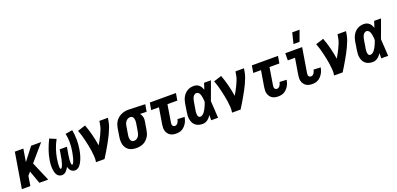

<svg xmlns="http://www.w3.org/2000/svg" viewBox="9 -1701 5482 2652"><g transform="rotate(-20 2750.0 -375.0)"><path d="M275 0 207 -190 166 -143 143 0H18L104 -520H229L198 -332L343 -520H491L285 -281L405 0Z M608 8Q588 8 570.5 0Q553 -8 541.5 -22Q530 -36 523.5 -54Q517 -72 513.5 -91Q510 -110 508.5 -129.5Q507 -149 508 -168.5Q509 -188 510.5 -208Q512 -228 516 -248Q528 -320 553 -390.5Q578 -461 612 -528L706 -488Q672 -426 650.5 -361.5Q629 -297 618 -232Q617 -226 616.5 -219Q616 -212 615 -205.5Q614 -199 613.5 -192.5Q613 -186 611.5 -179Q610 -172 609.5 -165.5Q609 -159 609 -152.5Q609 -146 608.5 -139.5Q608 -133 608 -126.5Q608 -120 608 -113.5Q608 -107 609 -100.5Q610 -94 612.5 -87Q615 -80 621 -80Q628 -80 633 -86.5Q638 -93 641.5 -99.5Q645 -106 647.5 -112.5Q650 -119 652.5 -125.5Q655 -132 657 -138.5Q659 -145 661 -152Q663 -159 664.5 -165.5Q666 -172 668 -179Q670 -186 671.5 -192.5Q673 -199 674.5 -206Q676 -213 677 -219.5Q678 -226 679 -233Q680 -240 681.5 -246.5Q683 -253 684 -260L697 -338H803L790 -260Q789 -253 787.5 -246.5Q786 -240 785 -233.5Q784 -227 783 -220Q782 -213 781.5 -206.5Q781 -200 780 -193.5Q779 -187 778 -180Q777 -173 776.5 -166.5Q776 -160 775.5 -153.5Q775 -147 775 -140Q775 -133 775 -126.5Q775 -120 775 -113.5Q775 -107 776 -100.5Q777 -94 779 -87Q781 -80 787 -80Q794 -80 799 -86.5Q804 -93 807 -99Q810 -105 812.5 -111.5Q815 -118 817.5 -124.5Q820 -131 822.5 -138Q825 -145 827 -151.5Q829 -158 830.5 -164.5Q832 -171 833.5 -177.5Q835 -184 836.5 -191Q838 -198 839.5 -204.5Q841 -211 842.5 -217.5Q844 -224 845 -231Q846 -238 847.5 -244.5Q849 -251 850 -258Q861 -322 860.5 -386.5Q860 -451 847 -511L950 -528Q963 -460 964 -389Q965 -318 953 -246Q950 -227 946 -208Q942 -189 937 -170.5Q932 -152 925.5 -133.5Q919 -115 911 -96.5Q903 -78 893 -60.5Q883 -43 869.5 -27.5Q856 -12 837.5 -2Q819 8 800 8Q782 8 766.5 1.5Q751 -5 739.5 -17Q728 -29 721 -44.5Q714 -60 709 -76Q701 -61 691.5 -46.5Q682 -32 669.5 -19.5Q657 -7 640.5 0.5Q624 8 608 8Z M1108 0Q1115 -43 1112 -86Q1109 -129 1103 -170Q1097 -211 1088.5 -252Q1080 -293 1070.5 -333.5Q1061 -374 1049.5 -413.5Q1038 -453 1023 -491L1139 -528Q1168 -451 1188.5 -370Q1209 -289 1222 -206Q1240 -238 1258 -270Q1276 -302 1291 -334.5Q1306 -367 1319.5 -400.5Q1333 -434 1338 -468L1347 -520H1472L1463 -468Q1456 -427 1440.5 -386.5Q1425 -346 1406.5 -306.5Q1388 -267 1367 -228Q1346 -189 1324 -151Q1302 -113 1279.5 -75Q1257 -37 1233 0Z M1703 8Q1673 8 1644.5 2Q1616 -4 1593 -19Q1570 -34 1554.5 -57Q1539 -80 1532 -107.5Q1525 -135 1525.5 -164.5Q1526 -194 1531 -223L1550 -343Q1555 -368 1563.5 -392Q1572 -416 1587 -438Q1602 -460 1622.5 -477Q1643 -494 1666.5 -505Q1690 -516 1715 -522Q1740 -528 1764 -528H1781L2021 -520L2003 -415L1906 -418Q1917 -407 1924 -393Q1931 -379 1935 -363Q1939 -347 1938.5 -330Q1938 -313 1935 -297L1915 -177Q1911 -152 1903 -127.5Q1895 -103 1880 -81Q1865 -59 1845.5 -41Q1826 -23 1802 -12Q1778 -1 1752.5 3.5Q1727 8 1703 8ZM1704 -97Q1721 -97 1737.5 -105Q1754 -113 1765.5 -127.5Q1777 -142 1783.5 -159Q1790 -176 1793 -194L1813 -314Q1816 -331 1816 -348.5Q1816 -366 1812.5 -382Q1809 -398 1797.5 -410Q1786 -422 1768 -423H1759Q1742 -423 1726 -414Q1710 -405 1698.5 -390.5Q1687 -376 1681 -359.5Q1675 -343 1673 -326L1653 -206Q1651 -194 1650 -182Q1649 -170 1650 -158.5Q1651 -147 1654 -135.5Q1657 -124 1663.5 -115.5Q1670 -107 1680.5 -102Q1691 -97 1704 -97Z M2288 8Q2264 8 2241 3.5Q2218 -1 2199 -13Q2180 -25 2166.5 -43.5Q2153 -62 2146.5 -84Q2140 -106 2140.5 -130.5Q2141 -155 2145 -179L2184 -415H2070L2088 -520H2472L2454 -415H2309L2268 -162Q2266 -150 2266 -138.5Q2266 -127 2270.5 -117.5Q2275 -108 2284.5 -102.5Q2294 -97 2306 -97Q2319 -97 2330.5 -105Q2342 -113 2349.5 -124.5Q2357 -136 2361.5 -148.5Q2366 -161 2369 -174L2472 -169V-168Q2468 -146 2460.5 -124Q2453 -102 2441 -82Q2429 -62 2412.5 -44Q2396 -26 2376 -14Q2356 -2 2333 3Q2310 8 2288 8Z M2676 8Q2647 8 2620.5 1Q2594 -6 2573 -22Q2552 -38 2539.5 -61.5Q2527 -85 2521.5 -111.5Q2516 -138 2517 -166.5Q2518 -195 2523 -223L2542 -343Q2546 -367 2553.5 -390Q2561 -413 2573 -434.5Q2585 -456 2603 -474.5Q2621 -493 2642.5 -505.5Q2664 -518 2688.5 -523Q2713 -528 2736 -528Q2758 -528 2778.5 -520.5Q2799 -513 2814 -499Q2829 -485 2839 -467Q2849 -449 2856 -429Q2864 -452 2871 -474.5Q2878 -497 2885 -520H2986Q2961 -452 2937 -384Q2913 -316 2887 -249Q2892 -187 2895 -124.5Q2898 -62 2902 0H2801Q2801 -19 2801.5 -38Q2802 -57 2802 -76Q2790 -59 2777.5 -44Q2765 -29 2748.5 -17Q2732 -5 2713 1.5Q2694 8 2676 8ZM2676 -97Q2694 -97 2710 -108Q2726 -119 2737.5 -134Q2749 -149 2758.5 -166Q2768 -183 2775.5 -199.5Q2783 -216 2790 -233.5Q2797 -251 2803 -268Q2803 -284 2801.5 -299.5Q2800 -315 2798 -330.5Q2796 -346 2792.5 -361Q2789 -376 2782.5 -389.5Q2776 -403 2764 -413Q2752 -423 2736 -423Q2726 -423 2715.5 -418Q2705 -413 2697 -405Q2689 -397 2684 -387.5Q2679 -378 2675.5 -367.5Q2672 -357 2669.5 -347Q2667 -337 2665 -326L2645 -206Q2643 -195 2641.5 -184Q2640 -173 2640.5 -162.5Q2641 -152 2641.5 -141.5Q2642 -131 2645.5 -121Q2649 -111 2657 -104Q2665 -97 2676 -97Z M3108 0Q3115 -43 3112 -86Q3109 -129 3103 -170Q3097 -211 3088.5 -252Q3080 -293 3070.5 -333.5Q3061 -374 3049.5 -413.5Q3038 -453 3023 -491L3139 -528Q3168 -451 3188.5 -370Q3209 -289 3222 -206Q3240 -238 3258 -270Q3276 -302 3291 -334.5Q3306 -367 3319.5 -400.5Q3333 -434 3338 -468L3347 -520H3472L3463 -468Q3456 -427 3440.5 -386.5Q3425 -346 3406.5 -306.5Q3388 -267 3367 -228Q3346 -189 3324 -151Q3302 -113 3279.5 -75Q3257 -37 3233 0Z M3788 8Q3764 8 3741 3.5Q3718 -1 3699 -13Q3680 -25 3666.5 -43.5Q3653 -62 3646.5 -84Q3640 -106 3640.5 -130.5Q3641 -155 3645 -179L3684 -415H3570L3588 -520H3972L3954 -415H3809L3768 -162Q3766 -150 3766 -138.5Q3766 -127 3770.5 -117.5Q3775 -108 3784.5 -102.5Q3794 -97 3806 -97Q3819 -97 3830.5 -105Q3842 -113 3849.5 -124.5Q3857 -136 3861.5 -148.5Q3866 -161 3869 -174L3972 -169V-168Q3968 -146 3960.5 -124Q3953 -102 3941 -82Q3929 -62 3912.5 -44Q3896 -26 3876 -14Q3856 -2 3833 3Q3810 8 3788 8Z M4288 8Q4264 8 4241 3.5Q4218 -1 4199 -13Q4180 -25 4166.5 -43.5Q4153 -62 4146.5 -84Q4140 -106 4140.5 -130.5Q4141 -155 4145 -179L4184 -415H4078L4079 -520H4327L4268 -162Q4266 -150 4266 -138.5Q4266 -127 4270.5 -117.5Q4275 -108 4284.5 -102.5Q4294 -97 4306 -97Q4319 -97 4330.5 -105Q4342 -113 4349.5 -124.5Q4357 -136 4361.5 -148.5Q4366 -161 4369 -174L4472 -169V-168Q4468 -146 4460.5 -124Q4453 -102 4441 -82Q4429 -62 4412.5 -44Q4396 -26 4376 -14Q4356 -2 4333 3Q4310 8 4288 8ZM4229 -600 4268 -758H4376L4318 -600Z M4608 0Q4615 -43 4612 -86Q4609 -129 4603 -170Q4597 -211 4588.5 -252Q4580 -293 4570.5 -333.5Q4561 -374 4549.5 -413.5Q4538 -453 4523 -491L4639 -528Q4668 -451 4688.5 -370Q4709 -289 4722 -206Q4740 -238 4758 -270Q4776 -302 4791 -334.5Q4806 -367 4819.5 -400.5Q4833 -434 4838 -468L4847 -520H4972L4963 -468Q4956 -427 4940.5 -386.5Q4925 -346 4906.5 -306.5Q4888 -267 4867 -228Q4846 -189 4824 -151Q4802 -113 4779.5 -75Q4757 -37 4733 0Z M5176 8Q5147 8 5120.5 1Q5094 -6 5073 -22Q5052 -38 5039.5 -61.5Q5027 -85 5021.5 -111.5Q5016 -138 5017 -166.5Q5018 -195 5023 -223L5042 -343Q5046 -367 5053.5 -390Q5061 -413 5073 -434.5Q5085 -456 5103 -474.5Q5121 -493 5142.5 -505.5Q5164 -518 5188.5 -523Q5213 -528 5236 -528Q5258 -528 5278.5 -520.5Q5299 -513 5314 -499Q5329 -485 5339 -467Q5349 -449 5356 -429Q5364 -452 5371 -474.5Q5378 -497 5385 -520H5486Q5461 -452 5437 -384Q5413 -316 5387 -249Q5392 -187 5395 -124.5Q5398 -62 5402 0H5301Q5301 -19 5301.5 -38Q5302 -57 5302 -76Q5290 -59 5277.5 -44Q5265 -29 5248.5 -17Q5232 -5 5213 1.5Q5194 8 5176 8ZM5176 -97Q5194 -97 5210 -108Q5226 -119 5237.5 -134Q5249 -149 5258.5 -166Q5268 -183 5275.5 -199.5Q5283 -216 5290 -233.5Q5297 -251 5303 -268Q5303 -284 5301.5 -299.5Q5300 -315 5298 -330.5Q5296 -346 5292.5 -361Q5289 -376 5282.5 -389.5Q5276 -403 5264 -413Q5252 -423 5236 -423Q5226 -423 5215.5 -418Q5205 -413 5197 -405Q5189 -397 5184 -387.5Q5179 -378 5175.5 -367.5Q5172 -357 5169.5 -347Q5167 -337 5165 -326L5145 -206Q5143 -195 5141.5 -184Q5140 -173 5140.5 -162.5Q5141 -152 5141.5 -141.5Q5142 -131 5145.5 -121Q5149 -111 5157 -104Q5165 -97 5176 -97Z"/></g></svg>

Font: Iosevka Extrabold
Style: Italic
Weight: 800
Italic angle: -9°
Monospace: yes
Designer: Belleve Invis
Foundry: Belleve Invis
Version: Version 32.5.0; ttfautohint (v1.8.4)